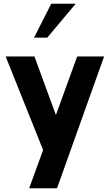

<svg xmlns="http://www.w3.org/2000/svg" viewBox="-20 -800 583 1020"><path d="M163 -500H10L209 -3L135 200H283L533 -500H390L277 -189ZM382 -780H252L161 -600H231Z"/></svg>

Font: Perun
Style: Bold
Weight: 700
Foundry: Copyright (c) Stefan Peev, Context Ltd, 2016
Version: Version 1.089